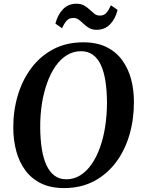

<svg xmlns="http://www.w3.org/2000/svg" viewBox="-20 -974 742 1005"><path d="M315.5 10.5Q245 10.5 194.8 -14.2Q144.5 -39 112.5 -82.5Q80.5 -126 65.2 -182.8Q50 -239.5 49.5 -303.5Q49 -393.5 73 -474.2Q97 -555 144 -617.8Q191 -680.5 259.2 -716.5Q327.5 -752.5 416 -752.5Q486.5 -752.5 537 -727.8Q587.5 -703 619.2 -659.5Q651 -616 666 -560.2Q681 -504.5 681 -442Q681.5 -351.5 658 -270Q634.5 -188.5 587.8 -125.5Q541 -62.5 472.5 -26Q404 10.5 315.5 10.5ZM327 -35.5Q367 -35.5 400.5 -56.5Q434 -77.5 460 -115.2Q486 -153 504 -203.8Q522 -254.5 531 -314.5Q540 -374.5 540 -439.5Q539.5 -499.5 532 -548.5Q524.5 -597.5 508.5 -632.8Q492.5 -668 466.5 -687Q440.5 -706 403.5 -706Q364 -706 330.2 -685.2Q296.5 -664.5 270.5 -627.2Q244.5 -590 226.5 -539.5Q208.5 -489 199.2 -429.8Q190 -370.5 190.5 -305.5Q191 -245 198.8 -195.2Q206.5 -145.5 223 -109.8Q239.5 -74 265.2 -54.8Q291 -35.5 327 -35.5ZM485.5 -818Q462 -818 446.2 -827.5Q430.5 -837 418 -849Q405.5 -861 393 -870.5Q380.5 -880 364 -880Q341 -880 328 -864.8Q315 -849.5 305 -826L270 -850.5Q282 -897 309.8 -925.8Q337.5 -954.5 380 -954.5Q404.5 -954.5 420.8 -945Q437 -935.5 449.5 -923.5Q462 -911.5 474 -902Q486 -892.5 502 -892.5Q524.5 -892 537.2 -907Q550 -922 560.5 -946.5L595.5 -922Q583.5 -874.5 555.8 -846.2Q528 -818 485.5 -818Z"/></svg>

Font: Merriweather 60pt SemiBold
Style: Italic
Weight: 600
Italic angle: -7.8°
Version: Version 2.101